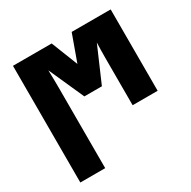

<svg xmlns="http://www.w3.org/2000/svg" viewBox="-174 -721 1124 1130"><g transform="rotate(-30 388.5 -156.5)"><path d="M56 240H225V-305Q225 -336 224.5 -364.5Q224 -393 223 -426L330 -187H449L552 -425Q551 -397 550.5 -373Q550 -349 550 -321V0H720V-553H455L390 -373L319 -553H56Z"/></g></svg>

Font: Noto Sans Display SemiCondensed Black
Style: Regular
Weight: 900
Width: 4
Designer: Monotype Design Team
Foundry: Monotype Imaging Inc.
Version: Version 1.900